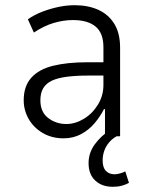

<svg xmlns="http://www.w3.org/2000/svg" viewBox="-20 -523 565 737"><path d="M224 8Q179 8 144 -12.5Q109 -33 90 -66.5Q71 -100 71 -138Q71 -192 100 -224.5Q129 -257 183.5 -270.5Q238 -284 315 -284H388V-233H321Q273 -233 237.5 -228.5Q202 -224 179.5 -213.5Q157 -203 146 -184.5Q135 -166 135 -138Q135 -93 165 -70Q195 -47 235 -47Q269 -47 302 -67Q335 -87 356 -121.5Q377 -156 377 -197V-342Q377 -396 347 -421Q317 -446 260 -446Q224 -446 186.5 -435Q149 -424 110 -398L87 -449Q113 -467 143.5 -478.5Q174 -490 205 -496.5Q236 -503 267 -503Q318 -503 357 -485.5Q396 -468 418.5 -432Q441 -396 441 -340V0H383V-104H379Q365 -76 343 -50Q321 -24 291 -8Q261 8 224 8ZM413 194Q371 194 345.5 170Q320 146 320 103Q320 64 343.5 31.5Q367 -1 405 -26L428 0Q411 9 398.5 24Q386 39 380 56.5Q374 74 374 93Q374 120 386.5 133Q399 146 420 146Q428 146 439.5 143Q451 140 461 135L475 179Q462 186 447 190Q432 194 413 194Z"/></svg>

Font: Nunito Sans 7pt Condensed Light
Style: Regular
Weight: 300
Width: 3
Designer: Vernon Adams
Foundry: Vernon Adams
Version: Version 3.101;gftools[0.9.27]